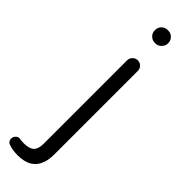

<svg xmlns="http://www.w3.org/2000/svg" viewBox="-347 -688 907 907"><g transform="rotate(45 106.5 -234.0)"><path d="M124 -608.4H129.9Q146.5 -608.4 158.2 -621.1Q170.9 -633.8 170.9 -649.4V-653.3Q170.9 -669.9 158.7 -682.1Q146.5 -694.3 129.9 -694.3H124Q107.4 -694.3 95.2 -682.1Q83 -669.9 83 -653.3V-649.4Q83 -632.8 95.2 -620.6Q107.4 -608.4 124 -608.4ZM43 225.6Q131.8 225.6 154.3 155.3Q162.1 131.8 162.1 100.6V-457Q162.1 -472.7 151.9 -482.9Q141.6 -493.2 127 -493.2Q111.3 -493.2 101.1 -482.4Q90.8 -471.7 90.8 -457V98.6Q90.8 135.7 74.7 150.4Q58.6 165 22.5 165Q13.7 165 6.8 164.1H3.9L-7.8 162.1Q-18.6 162.1 -26.9 170.9Q-35.2 179.7 -35.2 190.4Q-35.2 198.2 -33.2 202.1Q-30.3 208 -26.9 211.4Q-23.4 214.8 -12.7 217.8Q9.8 225.6 43 225.6Z"/></g></svg>

Font: FakePearl
Style: ExtraLight
Weight: 300
Version: Version 1.2